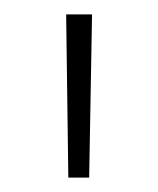

<svg xmlns="http://www.w3.org/2000/svg" viewBox="-20 -780 220 267"><path d="M75 -533 72 -760H108L104 -533Z"/></svg>

Font: Murecho ExtraLight
Style: Regular
Weight: 200
Designer: Neil Summerour
Foundry: Positype
Version: Version 1.010; ttfautohint (v1.8.3)